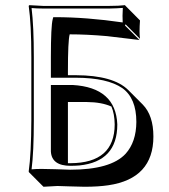

<svg xmlns="http://www.w3.org/2000/svg" viewBox="-20 -668 659 748"><path d="M102.1 -444.8Q102.1 -573.7 91.8 -645L94.2 -647.9Q96.2 -647.9 147 -645H407.2Q442.9 -645 466.8 -647.9L469.2 -645L525.4 -588.4Q522 -541.5 525.4 -516.6L469.2 -573.2L466.8 -568.8L523.4 -512.2Q523.4 -512.2 396.5 -527.3Q317.4 -534.2 251.5 -534.2Q244.6 -509.8 244.6 -388.2V-375H275.9Q421.4 -374.5 479.5 -317.4L536.1 -260.7Q577.6 -218.3 577.6 -136.2Q577.6 27.8 402.3 53.7Q362.8 59.6 309.6 59.6Q290.5 59.6 251 58.1Q217.3 56.6 203.6 56.6L149.4 59.6L92.8 2.9L91.8 0Q101.6 -68.4 102.1 -200.2ZM414.1 -252.9Q376 -270 319.3 -270.5H244.6V-32.2Q250 -32.2 254.9 -32.2Q426.3 -33.2 426.8 -183.1Q426.3 -224.6 414.1 -252.9ZM111.8 -444.8V-200.2Q111.8 -75.7 103 -8.3Q123 -10.3 147 -9.8Q161.1 -9.8 195.3 -8.8Q234.9 -7.3 252.9 -6.8Q411.6 -6.8 469.2 -68.8Q510.7 -114.7 511.2 -192.9Q511.2 -285.6 456.5 -324.7Q398.4 -364.7 275.9 -365.2H178.2V-444.8Q178.2 -567.4 185.5 -593.8L187.5 -601.1H194.8Q316.9 -601.1 458 -580.6Q456.5 -604.5 458.5 -637.2Q435.1 -635.3 407.2 -634.8H147Q122.6 -634.8 103 -636.7Q111.8 -565.9 111.8 -444.8ZM178.2 -336.9H263.2Q431.2 -327.1 437 -183.1Q437 -38.6 289.1 -23.4Q272.5 -22 254.9 -22Q181.2 -22 178.2 -78.1Q178.2 -81.5 178.2 -84Z"/></svg>

Font: Linux Biolinum Shadow O
Style: Bold
Weight: 700
Designer: Philipp H. Poll
Foundry: Philipp H. Poll
Version: Version 0.9.2